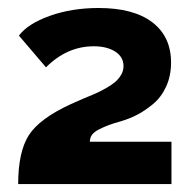

<svg xmlns="http://www.w3.org/2000/svg" viewBox="-20 -841 481 485"><path d="M25.9 -376Q25.9 -457 52.7 -499.3Q79.6 -541.5 159.2 -578.1Q169.4 -583 188.7 -591.1Q208 -599.1 220 -604.2Q231.9 -609.4 247.1 -617.9Q262.2 -626.5 271 -634Q279.8 -641.6 285.9 -651.9Q292 -662.1 292 -673.8Q292 -697.3 271 -710.7Q250 -724.1 216.8 -724.1Q149.4 -724.1 96.2 -670.9L27.8 -751Q50.3 -781.2 106 -801Q161.6 -820.8 229 -820.8Q317.4 -820.8 364.7 -784.7Q412.1 -748.5 412.1 -683.1Q412.1 -649.4 399.7 -622.3Q387.2 -595.2 366.5 -578.1Q345.7 -561 326.9 -551.3Q308.1 -541.5 287.1 -535.2Q266.1 -529.3 254.9 -525.1Q243.7 -521 231 -514.6Q218.3 -508.3 212.6 -500.7Q207 -493.2 207 -482.9H413.1V-376Z"/></svg>

Font: Rawline Black
Style: Regular
Weight: 900
Designer: Matt McInerney, Pablo Impallari, Rodrigo Fuenzalida
Foundry: Matt McInerney, Pablo Impallari, Rodrigo Fuenzalida
Version: Version 4.020;PS 004.020;hotconv 1.0.88;makeotf.lib2.5.64775